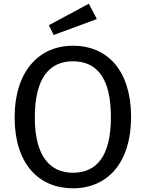

<svg xmlns="http://www.w3.org/2000/svg" viewBox="-20 -1004 787 1037"><path d="M460 -984 244 -868 270 -815 503 -901ZM374 -757C188 -757 59 -616 59 -370C59 -121 188 13 374 13C561 13 688 -125 688 -372C688 -622 561 -757 374 -757ZM374 -673C501 -673 579 -585 579 -372C579 -156 499 -71 374 -71C253 -71 168 -156 168 -370C168 -585 249 -673 374 -673Z"/></svg>

Font: Glow Sans SC Normal Medium
Style: Regular
Weight: 600
Designer: Ryoko NISHIZUKA (kana, bopomofo & ideographs); Paul D. Hunt (Latin, Greek & Cyrillic); Sandoll Communications, Soo-young
Version: Version 0.93